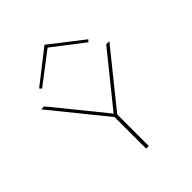

<svg xmlns="http://www.w3.org/2000/svg" viewBox="-188 -759 864 864"><g transform="rotate(-45 244.0 -327.0)"><path d="M244 -635 96 -522 87 -532 243 -654 400 -532 391 -522ZM461 -459 253 -201V0H236V-201L27 -459H46L244 -215L441 -459Z"/></g></svg>

Font: EauTestSC Thin
Style: Regular
Weight: 250
Designer: Christian Thalmann (Catharsis Fonts)
Version: Version 0.001;PS 000.001;hotconv 1.0.88;makeotf.lib2.5.64775